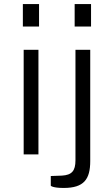

<svg xmlns="http://www.w3.org/2000/svg" viewBox="-20 -763 548 949"><path d="M173 -743H93V-632H173ZM430 -743H349V-632H430ZM170 -517H97V0H170ZM426 33V-517H353V29C353 82 335 102 286 105L231 107V155C231 155 239 166 295 166C395 166 426 123 426 33Z"/></svg>

Font: United Sans Light
Style: Regular
Weight: 300
Designer: Pablo Impallari, Rodrigo Fuenzalida (Modified by Dan O. Williams)
Version: Version 1.000;PS 001.000;hotconv 1.0.88;makeotf.lib2.5.64775